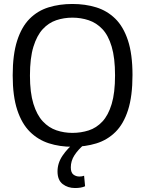

<svg xmlns="http://www.w3.org/2000/svg" viewBox="-20 -730 731 968"><path d="M345 10Q281 10 226.5 -7.5Q172 -25 131 -65.5Q90 -106 67 -175.5Q44 -245 44 -350Q44 -455 66.5 -525Q89 -595 129.5 -635.5Q170 -676 225 -693Q280 -710 345 -710Q410 -710 465 -693Q520 -676 561 -636Q602 -596 625 -526.5Q648 -457 648 -352Q648 -245 625.5 -175Q603 -105 562 -64.5Q521 -24 465.5 -7Q410 10 345 10ZM345 -60Q388 -60 427 -72.5Q466 -85 496 -117Q526 -149 543 -205.5Q560 -262 560 -350Q560 -438 543 -495Q526 -552 496 -583.5Q466 -615 427 -628Q388 -641 345 -641Q302 -641 263.5 -628Q225 -615 195.5 -583Q166 -551 148.5 -494.5Q131 -438 131 -349Q131 -263 148.5 -206.5Q166 -150 196 -118Q226 -86 264.5 -73Q303 -60 345 -60ZM358 218Q322 218 296 198Q270 178 270 134Q270 92 295.5 54.5Q321 17 358 -12L405 -2Q374 24 355.5 52.5Q337 81 337 114Q337 140 350 150Q363 160 380 160Q394 160 404 156L409 209Q390 218 358 218Z"/></svg>

Font: Georama
Style: Regular
Weight: 400
Designer: Jean-Baptiste Levee
Foundry: Production Type
Version: Version 1.000